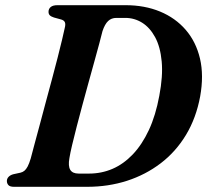

<svg xmlns="http://www.w3.org/2000/svg" viewBox="-20 -720 806 740"><path d="M6.5 -22.5Q6.5 -31.5 13.2 -38.5Q20 -45.5 31.5 -48.5L59 -54.5Q67.5 -56.5 74 -61.8Q80.5 -67 86.5 -78.2Q92.5 -89.5 98.5 -109.5Q104 -131 113.2 -165Q122.5 -199 133.5 -240.2Q144.5 -281.5 156.5 -326.5Q168.5 -371.5 180.5 -415.5Q192.5 -459.5 202.2 -498.2Q212 -537 219.2 -566.8Q226.5 -596.5 229.5 -612Q233.5 -627 229.8 -634.8Q226 -642.5 213.5 -645.5L188 -652.5Q177 -656 172 -661Q167 -666 167 -674.5Q167 -686 175.5 -693Q184 -700 201.5 -700H464Q537.5 -700 596.8 -675.5Q656 -651 695.8 -605Q735.5 -559 750.8 -494.2Q766 -429.5 751.5 -348.5Q736 -265 696.8 -200Q657.5 -135 599.5 -90.8Q541.5 -46.5 469.5 -23.2Q397.5 0 315.5 0H34.5Q18.5 0 12.5 -6.5Q6.5 -13 6.5 -22.5ZM323.5 -51Q371 -51 413.5 -69.2Q456 -87.5 491.8 -125Q527.5 -162.5 553.8 -218.8Q580 -275 594 -351Q608.5 -427 603.2 -483.2Q598 -539.5 577.8 -576.8Q557.5 -614 527.8 -632.5Q498 -651 463 -651H428.5Q409.5 -651 396.8 -639Q384 -627 375 -600Q371 -583.5 363 -553.5Q355 -523.5 344.2 -484.8Q333.5 -446 321.5 -402.8Q309.5 -359.5 297.8 -316Q286 -272.5 275.8 -232.8Q265.5 -193 258 -161.2Q250.5 -129.5 247.5 -110.5Q242 -80 250.8 -65.5Q259.5 -51 283 -51Z"/></svg>

Font: Fraunces SemiBold
Style: Italic
Weight: 600
Italic angle: -16°
Version: Version 1.000;[b76b70a41]